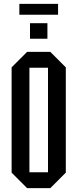

<svg xmlns="http://www.w3.org/2000/svg" viewBox="-20 -970 400 992"><path d="M40 -78V-622L120 -702H240L320 -622V-78L240 2H120ZM132 -620V-80H228V-620ZM135 -770V-850H225V-770ZM80 -894V-950H280V-894Z"/></svg>

Font: Tektur Condensed
Style: Regular
Weight: 400
Width: 3
Designer: Adam Jagosz
Foundry: Adam Jagosz
Version: Version 1.005;gftools[0.9.30]